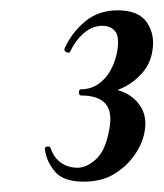

<svg xmlns="http://www.w3.org/2000/svg" viewBox="-20 -749 317 372"><path d="M179 -568 180 -578Q205 -578 224.5 -568Q244 -558 254.5 -539Q265 -520 260 -493Q256 -471 241 -449Q226 -427 201.5 -412Q177 -397 142 -397Q103 -397 86.5 -416.5Q70 -436 67 -460Q66 -464 71.5 -465Q77 -466 78 -462Q82 -450 89.5 -441.5Q97 -433 107.5 -428.5Q118 -424 130 -424Q148 -424 166.5 -441Q185 -458 192 -500Q198 -533 184 -548.5Q170 -564 137 -564Q133 -564 133 -570Q133 -576 137 -576Q155 -576 169.5 -585.5Q184 -595 193.5 -611.5Q203 -628 207 -649Q212 -678 203 -688.5Q194 -699 179 -699Q158 -699 141.5 -684Q125 -669 116 -649Q115 -646 109.5 -647.5Q104 -649 105 -655Q119 -686 145 -707.5Q171 -729 208 -729Q249 -729 265 -705Q281 -681 275 -649Q271 -625 255 -607Q239 -589 218 -579Q197 -569 179 -568Z"/></svg>

Font: Cormorant Garamond Light
Style: Bold Italic
Weight: 700
Italic angle: -10°
Version: Version 4.001